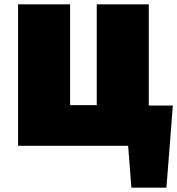

<svg xmlns="http://www.w3.org/2000/svg" viewBox="-20 -678 824 893"><path d="M784 -187 754 195H591L576 0H64V-658H306V-189H430V-658H672V-187Z"/></svg>

Font: Ysabeau Black
Style: Regular
Weight: 900
Designer: Christian Thalmann (Catharsis Fonts)
Version: Version 0.003